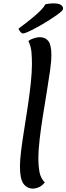

<svg xmlns="http://www.w3.org/2000/svg" viewBox="-20 -1109 393 1136"><path d="M176 7Q141 7 119.5 -21Q98 -49 98 -125Q98 -161 105 -217.5Q112 -274 123 -342Q134 -410 144.5 -480.5Q155 -551 162 -616Q169 -681 169 -731Q169 -767 166 -801.5Q163 -836 148 -866Q159 -876 180 -882.5Q201 -889 215 -889Q249 -889 266.5 -865.5Q284 -842 284 -783Q284 -746 276 -690Q268 -634 257 -566.5Q246 -499 234.5 -428Q223 -357 215 -289.5Q207 -222 207 -166Q207 -127 213.5 -91.5Q220 -56 245 -29Q226 -7 207 0Q188 7 176 7ZM116 -911Q103 -911 89 -939Q144 -980 175.5 -1006.5Q207 -1033 224 -1051Q241 -1069 249 -1084Q263 -1087 274.5 -1088Q286 -1089 296 -1089Q329 -1089 341 -1079.5Q353 -1070 353 -1061Q353 -1051 346 -1044Q339 -1037 316 -1020Q289 -1001 257.5 -981.5Q226 -962 196.5 -946Q167 -930 145.5 -920.5Q124 -911 116 -911Z"/></svg>

Font: Paprika
Style: Regular
Weight: 400
Designer: Eduardo Rodriguez Tunni
Foundry: Eduardo Rodriguez Tunni
Version: Version 1.010; ttfautohint (v1.8.3)